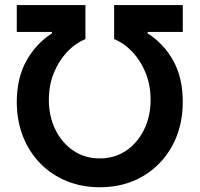

<svg xmlns="http://www.w3.org/2000/svg" viewBox="-20 -748 808 777"><path d="M47.9 -336.4Q48.3 -432.6 86.7 -501.7Q125 -570.8 189.9 -612.8V-618.7H47.9V-727.5H325.7V-589.8Q284.2 -572.8 250.7 -536.9Q217.3 -501 197.5 -451.9Q177.7 -402.8 177.7 -344.2Q177.7 -277.3 204.1 -223.4Q230.5 -169.4 277.1 -138.2Q323.7 -106.9 383.8 -106.9Q443.8 -106.9 490.2 -138.2Q536.6 -169.4 563 -223.4Q589.4 -277.3 589.4 -344.2Q589.4 -402.8 569.8 -451.9Q550.3 -501 516.8 -536.9Q483.4 -572.8 441.9 -589.8V-727.5H719.7V-618.7H577.6V-612.8Q643.1 -571.3 681.4 -502Q719.7 -432.6 719.7 -336.4Q719.7 -235.4 676.5 -157Q633.3 -78.6 557.6 -34.4Q481.9 9.8 383.8 9.8Q310.5 9.8 249 -15.6Q187.5 -41 142.3 -87.4Q97.2 -133.8 72.5 -197.3Q47.9 -260.7 47.9 -336.4Z"/></svg>

Font: Inter 18pt SemiBold
Style: Regular
Weight: 600
Designer: Rasmus Andersson
Foundry: rsms
Version: Version 4.001;git-66647c0bb